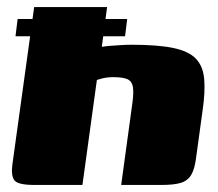

<svg xmlns="http://www.w3.org/2000/svg" viewBox="-20 -525 620 545"><path d="M78 0Q32 0 21.5 -12.5Q11 -25 15 -57L77 -505H284L269 -392Q280 -394 294 -395Q308 -396 323.5 -397Q339 -398 353 -398Q427 -398 471 -389Q515 -380 535.5 -359Q556 -338 559.5 -302Q563 -266 555 -211L537 -80Q533 -46 523 -29Q513 -12 493.5 -6Q474 0 438 0H324L356 -234Q360 -264 357 -279.5Q354 -295 341 -300.5Q328 -306 301 -306Q293 -306 284.5 -305Q276 -304 268.5 -302Q261 -300 255 -298L214 0ZM30 -471H341L335 -422H24Z"/></svg>

Font: Genos Black
Style: Italic
Weight: 900
Italic angle: -8°
Version: Version 1.010